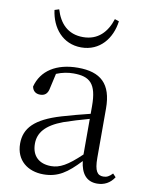

<svg xmlns="http://www.w3.org/2000/svg" viewBox="-89 -855 729 934"><g transform="rotate(10 275.5 -388.0)"><path d="M105 -783C116 -697 172 -626 264 -626C356 -626 412 -697 423 -783L402 -790C381 -724 338 -677 264 -677C189 -677 147 -723 127 -790ZM455 13C490 13 519 -2 539 -33L524 -49C508 -32 496 -26 479 -26C450 -26 435 -45 435 -111V-354C435 -476 379 -526 267 -526C160 -526 88 -479 67 -398C71 -377 85 -365 107 -365C130 -365 145 -376 150 -407L166 -478C195 -490 223 -495 250 -495C330 -495 366 -466 366 -354V-316C321 -305 272 -292 228 -279C100 -241 53 -190 53 -114C53 -31 113 14 190 14C262 14 307 -18 368 -83C375 -23 402 13 455 13ZM366 -115C300 -52 262 -32 220 -32C162 -32 124 -64 124 -126C124 -179 156 -221 242 -253C279 -266 323 -279 366 -291Z"/></g></svg>

Font: Noto Serif JP Light
Style: Regular
Weight: 300
Designer: Ryoko NISHIZUKA 西塚涼子 (kana & ideographs); Frank Grießhammer (Latin, Greek & Cyrillic); Wenlong ZHANG 张文龙 (bopomofo); San
Foundry: Adobe
Version: Version 2.001;hotconv 1.1.0;makeotfexe 2.6.0